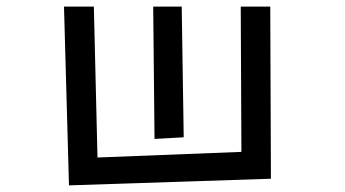

<svg xmlns="http://www.w3.org/2000/svg" viewBox="-20 -540 1040 579"><path d="M442 -520H528L534 -126L446 -121ZM173 -520H263L274 -65L708 -82L706 -520H795L797 -1L188 19Z"/></svg>

Font: Moralerspace Krypton JPDOC
Style: Regular
Weight: 400
Version: v0.0.6; ttfautohint (v1.8.4.7-5d5b-dirty) -l 6 -r 45 -G 200 